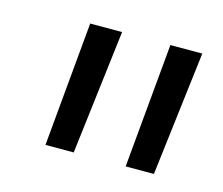

<svg xmlns="http://www.w3.org/2000/svg" viewBox="-54 -717 473 407"><g transform="rotate(15 183.0 -513.5)"><path d="M136 -377H74L99 -650H169ZM312 -377H250L275 -650H345Z"/></g></svg>

Font: Zilla Slab Regular
Style: Italic
Weight: 400
Italic angle: -6°
Designer: Typotheque.com
Foundry: Typotheque type foundry
Version: Version 1.1; 2017; ttfautohint (v1.6)